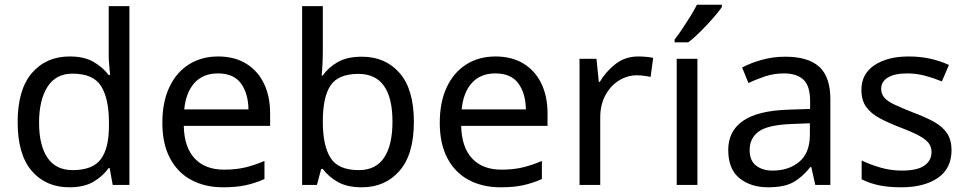

<svg xmlns="http://www.w3.org/2000/svg" viewBox="-20 -786 4109 816"><path d="M275 10Q175 10 115 -59.5Q55 -129 55 -267Q55 -405 115.5 -475.5Q176 -546 276 -546Q338 -546 377.5 -523Q417 -500 442 -467H448Q447 -480 444.5 -505.5Q442 -531 442 -546V-760H530V0H459L446 -72H442Q418 -38 378 -14Q338 10 275 10ZM289 -63Q374 -63 408.5 -109.5Q443 -156 443 -250V-266Q443 -366 410 -419.5Q377 -473 288 -473Q217 -473 181.5 -416.5Q146 -360 146 -265Q146 -169 181.5 -116Q217 -63 289 -63Z M907 -546Q976 -546 1025.5 -516Q1075 -486 1101.5 -431.5Q1128 -377 1128 -304V-251H761Q763 -160 807.5 -112.5Q852 -65 932 -65Q983 -65 1022.5 -74.5Q1062 -84 1104 -102V-25Q1063 -7 1023 1.5Q983 10 928 10Q852 10 793.5 -21Q735 -52 702.5 -113.5Q670 -175 670 -264Q670 -352 699.5 -415Q729 -478 782.5 -512Q836 -546 907 -546ZM906 -474Q843 -474 806.5 -433.5Q770 -393 763 -321H1036Q1035 -389 1004 -431.5Q973 -474 906 -474Z M1352 -575Q1352 -541 1350.5 -511.5Q1349 -482 1347 -465H1352Q1375 -499 1415 -522Q1455 -545 1518 -545Q1618 -545 1678.5 -475.5Q1739 -406 1739 -268Q1739 -130 1678 -60Q1617 10 1518 10Q1455 10 1415 -13Q1375 -36 1352 -68H1345L1327 0H1264V-760H1352ZM1503 -472Q1418 -472 1385 -423Q1352 -374 1352 -271V-267Q1352 -168 1384.5 -115.5Q1417 -63 1505 -63Q1577 -63 1612.5 -116Q1648 -169 1648 -269Q1648 -472 1503 -472Z M2086 -546Q2155 -546 2204.5 -516Q2254 -486 2280.5 -431.5Q2307 -377 2307 -304V-251H1940Q1942 -160 1986.5 -112.5Q2031 -65 2111 -65Q2162 -65 2201.5 -74.5Q2241 -84 2283 -102V-25Q2242 -7 2202 1.5Q2162 10 2107 10Q2031 10 1972.5 -21Q1914 -52 1881.5 -113.5Q1849 -175 1849 -264Q1849 -352 1878.5 -415Q1908 -478 1961.5 -512Q2015 -546 2086 -546ZM2085 -474Q2022 -474 1985.5 -433.5Q1949 -393 1942 -321H2215Q2214 -389 2183 -431.5Q2152 -474 2085 -474Z M2693 -546Q2708 -546 2725.5 -544.5Q2743 -543 2756 -540L2745 -459Q2732 -462 2716.5 -464Q2701 -466 2687 -466Q2646 -466 2610 -443.5Q2574 -421 2552.5 -380.5Q2531 -340 2531 -286V0H2443V-536H2515L2525 -438H2529Q2555 -482 2596 -514Q2637 -546 2693 -546Z M2944 0H2856V-536H2944ZM3048 -756Q3036 -738 3011 -709.5Q2986 -681 2957.5 -652.5Q2929 -624 2905 -606H2847V-618Q2862 -637 2879.5 -663Q2897 -689 2914 -716.5Q2931 -744 2942 -766H3048Z M3317 -545Q3415 -545 3462 -502Q3509 -459 3509 -365V0H3445L3428 -76H3424Q3389 -32 3350.5 -11Q3312 10 3244 10Q3171 10 3123 -28.5Q3075 -67 3075 -149Q3075 -229 3138 -272.5Q3201 -316 3332 -320L3423 -323V-355Q3423 -422 3394 -448Q3365 -474 3312 -474Q3270 -474 3232 -461.5Q3194 -449 3161 -433L3134 -499Q3169 -518 3217 -531.5Q3265 -545 3317 -545ZM3343 -259Q3243 -255 3204.5 -227Q3166 -199 3166 -148Q3166 -103 3193.5 -82Q3221 -61 3264 -61Q3332 -61 3377 -98.5Q3422 -136 3422 -214V-262Z M4024 -148Q4024 -70 3966 -30Q3908 10 3810 10Q3754 10 3713.5 1Q3673 -8 3642 -24V-104Q3674 -88 3719.5 -74.5Q3765 -61 3812 -61Q3879 -61 3909 -82.5Q3939 -104 3939 -140Q3939 -160 3928 -176Q3917 -192 3888.5 -208Q3860 -224 3807 -244Q3755 -264 3718 -284Q3681 -304 3661 -332Q3641 -360 3641 -404Q3641 -472 3696.5 -509Q3752 -546 3842 -546Q3891 -546 3933.5 -536.5Q3976 -527 4013 -510L3983 -440Q3949 -454 3912 -464Q3875 -474 3836 -474Q3782 -474 3753.5 -456.5Q3725 -439 3725 -409Q3725 -387 3738 -371.5Q3751 -356 3781.5 -341.5Q3812 -327 3863 -307Q3914 -288 3950 -268Q3986 -248 4005 -219.5Q4024 -191 4024 -148Z"/></svg>

Font: Noto Sans Meroitic
Style: Regular
Weight: 400
Designer: Monotype Design Team
Foundry: Monotype Imaging Inc.
Version: Version 2.002; ttfautohint (v1.8.4.7-5d5b)